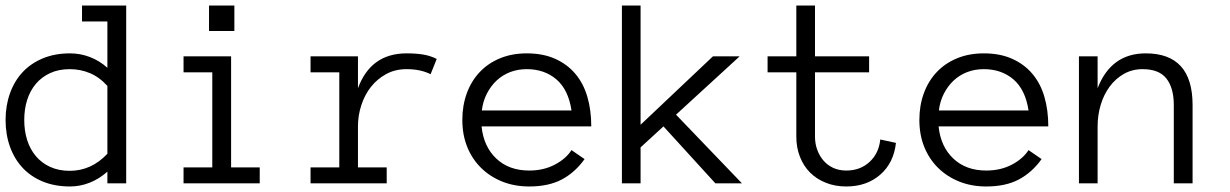

<svg xmlns="http://www.w3.org/2000/svg" viewBox="-21 -657 4408 688"><path d="M431.2 0H363.8V-42Q335 -16.1 300.5 -2.4Q266.1 11.2 230 11.2Q175.8 11.2 132.8 -6.3Q89.8 -23.9 60.3 -55.4Q30.8 -86.9 14.9 -130.9Q-1 -174.8 -1 -227.1Q-1 -278.8 14.9 -323Q30.8 -367.2 60.3 -398.7Q89.8 -430.2 132.8 -448Q175.8 -465.8 230 -465.8Q266.1 -465.8 300.5 -452.9Q335 -439.9 363.8 -414.1V-580.1H272.9V-637.2H431.2ZM363.8 -349.1Q335 -380.9 301 -395Q267.1 -409.2 229 -409.2Q189 -409.2 158.4 -395Q127.9 -380.9 107.4 -356.4Q86.9 -332 76.4 -299.1Q65.9 -266.1 65.9 -227.1Q65.9 -188 76.4 -155Q86.9 -122.1 107.4 -97.7Q127.9 -73.2 158.4 -59.1Q189 -44.9 229 -44.9Q306.2 -44.9 363.8 -106Z M818.8 -545.9H728V-637.2H818.8ZM909.7 0H636.7V-57.1H739.7V-397.9H636.7V-455.1H807.1V-57.1H909.7Z M1522 -391.1Q1485.8 -409.2 1436 -409.2Q1395 -409.2 1362.8 -391.6Q1330.6 -374 1308.1 -345.5Q1285.6 -316.9 1273.7 -280Q1261.7 -243.2 1261.7 -204.1V-57.1H1364.7V0H1091.8V-57.1H1194.8V-397.9H1091.8V-455.1H1261.7V-340.8Q1307.6 -465.8 1436 -465.8Q1470.7 -465.8 1496.3 -461.4Q1522 -457 1543.9 -445.8Z M1704.6 -204.1Q1711.9 -131.8 1757.3 -88.9Q1802.7 -45.9 1875.5 -45.9Q1926.8 -45.9 1966.8 -66.9Q2006.8 -87.9 2026.9 -119.1L2073.7 -86.9Q2039.6 -39.1 1992.2 -13.9Q1944.8 11.2 1875.5 11.2Q1822.8 11.2 1778.8 -6.3Q1734.9 -23.9 1702.9 -55.4Q1670.9 -86.9 1653.3 -130.4Q1635.7 -173.8 1635.7 -227.1Q1635.7 -278.8 1651.6 -322.5Q1667.5 -366.2 1697.5 -398.2Q1727.5 -430.2 1770.5 -448Q1813.5 -465.8 1866.7 -465.8Q1924.8 -465.8 1968.3 -446.3Q2011.7 -426.8 2040.8 -392.3Q2069.8 -357.9 2083.7 -310.1Q2097.7 -262.2 2097.7 -204.1ZM2026.9 -261.2Q2015.6 -335.9 1972.7 -372.6Q1929.7 -409.2 1866.7 -409.2Q1834.5 -409.2 1807.1 -398.7Q1779.8 -388.2 1758.8 -368.7Q1737.8 -349.1 1723.6 -321.5Q1709.5 -293.9 1705.6 -261.2Z M2637.7 0H2542.5L2356.4 -204.1L2274.4 -128.9V0H2207.5V-637.2H2274.4V-210L2533.7 -455.1H2629.4L2401.4 -246.1Z M3189.5 -145Q3181.6 -73.2 3133.1 -31Q3084.5 11.2 3011.7 11.2Q2971.7 11.2 2938.5 -2Q2905.3 -15.1 2881.8 -38.6Q2858.4 -62 2845.5 -95Q2832.5 -127.9 2832.5 -167V-397.9H2729.5V-455.1H2832.5V-637.2H2899.4V-455.1H3093.3V-397.9H2899.4V-167Q2899.4 -142.1 2907.5 -120.1Q2915.5 -98.1 2929.9 -81.5Q2944.3 -64.9 2964.8 -55.4Q2985.4 -45.9 3011.7 -45.9Q3061.5 -45.9 3095 -76.9Q3128.4 -107.9 3133.3 -157.2Z M3342.3 -204.1Q3349.6 -131.8 3395 -88.9Q3440.4 -45.9 3513.2 -45.9Q3564.5 -45.9 3604.5 -66.9Q3644.5 -87.9 3664.6 -119.1L3711.4 -86.9Q3677.2 -39.1 3629.9 -13.9Q3582.5 11.2 3513.2 11.2Q3460.4 11.2 3416.5 -6.3Q3372.6 -23.9 3340.6 -55.4Q3308.6 -86.9 3291 -130.4Q3273.4 -173.8 3273.4 -227.1Q3273.4 -278.8 3289.3 -322.5Q3305.2 -366.2 3335.2 -398.2Q3365.2 -430.2 3408.2 -448Q3451.2 -465.8 3504.4 -465.8Q3562.5 -465.8 3606 -446.3Q3649.4 -426.8 3678.5 -392.3Q3707.5 -357.9 3721.4 -310.1Q3735.4 -262.2 3735.4 -204.1ZM3664.6 -261.2Q3653.3 -335.9 3610.4 -372.6Q3567.4 -409.2 3504.4 -409.2Q3472.2 -409.2 3444.8 -398.7Q3417.5 -388.2 3396.5 -368.7Q3375.5 -349.1 3361.3 -321.5Q3347.2 -293.9 3343.3 -261.2Z M4252.4 0H4185.1V-280.8Q4185.1 -341.8 4158.7 -375.5Q4132.3 -409.2 4073.2 -409.2Q4036.1 -409.2 4006.1 -392.1Q3976.1 -375 3955.1 -346.4Q3934.1 -317.9 3923.1 -281Q3912.1 -244.1 3912.1 -204.1V0H3845.2V-455.1H3912.1V-340.8Q3960.4 -465.8 4084.5 -465.8Q4252.4 -465.8 4252.4 -280.8Z"/></svg>

Font: Anonymous Pro
Style: Regular
Weight: 400
Monospace: yes
Designer: Mark Simonson
Version: Version 1.002